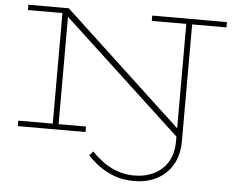

<svg xmlns="http://www.w3.org/2000/svg" viewBox="-60 -758 1316 1081"><g transform="rotate(5 598.0 -217.5)"><path d="M735 251Q672 251 622 232Q572 213 535 185Q498 157 472 129L493 105Q518 132 553 158.5Q588 185 634 202.5Q680 220 735 220Q795 220 844 196.5Q893 173 922.5 125.5Q952 78 952 6V-19L233 -686H285L952 -66V-669H985V3Q985 81 953 136.5Q921 192 865 221.5Q809 251 735 251ZM57 0V-31H440V0ZM252 -15V-686H285V-15ZM57 -656V-686H285V-656ZM757 -656V-686H1179V-656Z"/></g></svg>

Font: BioRhyme SemiExpanded ExtraLight
Style: Regular
Weight: 250
Width: 6
Designer: Aoife Mooney
Foundry: Aoife Mooney Type
Version: Version 1.600;gftools[0.9.33]